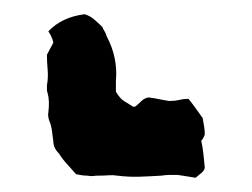

<svg xmlns="http://www.w3.org/2000/svg" viewBox="-20 -129 354 270"><path d="M268 107Q267 111 263.5 114Q260 117 255 121Q249 120 243 119Q237 118 230 117Q224 117 218.5 117Q213 117 207 118Q191 119 176 119.5Q161 120 145 118Q139 117 132.5 117.5Q126 118 118 118Q115 118 111 118.5Q107 119 103 118Q99 118 95.5 117.5Q92 117 87 116Q81 109 74.5 102Q68 95 63 87Q55 79 55 70Q54 62 53 54.5Q52 47 49 40Q47 33 48 29Q50 13 47 2Q46 0 46 -3.5Q46 -7 46 -9Q48 -20 47 -31Q46 -42 46 -52Q48 -56 50.5 -60.5Q53 -65 55 -69Q54 -74 52 -78Q50 -82 48 -85Q67 -105 99 -109Q106 -107 112 -102Q118 -97 124 -91Q125 -88 127 -85Q129 -82 130 -78Q146 -48 143 -15V0Q149 10 155 13.5Q161 17 167 21H170Q175 17 179 13Q183 9 189 8Q197 9 204 10.5Q211 12 218 13Q226 13 232 11.5Q238 10 245 10Q250 16 255 23Q260 30 265 37Q266 42 267 48.5Q268 55 268 60Q266 66 263 69Q265 78 266 87Q267 96 268 107Z"/></svg>

Font: Daruma Drop One
Style: Regular
Weight: 400
Designer: Maniackers Design
Version: Version 1.000